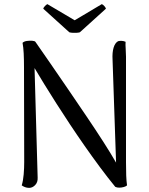

<svg xmlns="http://www.w3.org/2000/svg" viewBox="-20 -897 722 928"><path d="M121 11Q110 11 101 7.5Q92 4 85 -1Q92 -24 94.5 -54.5Q97 -85 97 -114L96 -572Q96 -609 94.5 -639Q93 -669 89 -690Q96 -697 109.5 -699Q123 -701 135.5 -700Q148 -699 151 -695Q183 -649 224.5 -589Q266 -529 311 -463Q356 -397 400 -332Q444 -267 480.5 -210Q517 -153 541 -111L524 -609Q522 -643 529 -666.5Q536 -690 551 -698Q559 -700 568.5 -699.5Q578 -699 587 -695Q586 -681 587.5 -660.5Q589 -640 589 -623V-113Q589 -76 590 -49Q591 -22 594 -1Q589 4 578 7Q567 10 556 10Q545 10 537 6Q501 -38 463.5 -88.5Q426 -139 389 -192Q352 -245 317.5 -297Q283 -349 251.5 -398.5Q220 -448 193.5 -491Q167 -534 147 -568L162 -38Q163 -16 150 -2.5Q137 11 121 11ZM366 -741Q360 -739 350.5 -738.5Q341 -738 331 -738.5Q321 -739 315 -741L189 -855Q190 -860 197 -867.5Q204 -875 209 -877L341 -799L472 -877Q478 -875 484.5 -867.5Q491 -860 492 -855Z"/></svg>

Font: Arima
Style: Regular
Weight: 400
Designer: Joana Correia and Natanael Gama
Foundry: NDISCOVER
Version: Version 1.101;gftools[0.9.23]